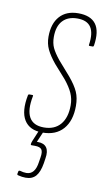

<svg xmlns="http://www.w3.org/2000/svg" viewBox="-80 -526 430 762"><g transform="rotate(10 135.0 -145.5)"><path d="M114 6Q62 6 40.5 -29Q19 -64 32 -130Q33 -134 36 -134H48Q50 -134 51.5 -133.5Q53 -133 52 -129Q41 -73 57 -44Q73 -15 116 -15Q159 -15 182.5 -42.5Q206 -70 206 -120Q206 -146 196 -168.5Q186 -191 164 -218L117 -271Q94 -299 83 -322Q72 -345 72 -373Q72 -426 98.5 -455.5Q125 -485 173 -485Q223 -485 244 -456.5Q265 -428 256 -370Q255 -365 252 -365H239Q235 -365 236 -370Q243 -417 227.5 -440.5Q212 -464 173 -464Q135 -464 114 -441.5Q93 -419 93 -376Q93 -351 101.5 -332.5Q110 -314 131 -288L180 -232Q206 -201 216.5 -177Q227 -153 227 -121Q227 -61 197.5 -27.5Q168 6 114 6ZM80 194Q65 194 50 190Q44 189 45 184L47 174Q48 170 54 171Q61 173 67 174Q73 175 79 175Q114 175 121 124L124 105Q128 82 121.5 72.5Q115 63 94 63H81Q77 63 77 59Q78 52 81 45L102 -5Q105 -9 107 -9H119Q124 -9 121 -5L99 46H103Q128 46 138.5 61Q149 76 144 105L141 125Q135 161 120.5 177.5Q106 194 80 194Z"/></g></svg>

Font: Sofia Sans Extra Condensed Thin
Style: Italic
Weight: 250
Italic angle: -9°
Version: Version 4.100